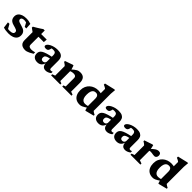

<svg xmlns="http://www.w3.org/2000/svg" viewBox="419 -2352 3992 3992"><g transform="rotate(45 2414.5 -356.0)"><path d="M247.5 -474.5Q290 -474.5 322.2 -469Q354.5 -463.5 389.5 -451L397.5 -325H351L287 -445.5L339 -396Q316 -407 293 -412.8Q270 -418.5 251 -418.5Q209 -418.5 188.2 -405.5Q167.5 -392.5 167.5 -367.5Q167.5 -349 177.8 -336.5Q188 -324 213.2 -314Q238.5 -304 283.5 -292.5Q317.5 -284 343.5 -272Q369.5 -260 387.2 -242.5Q405 -225 414.5 -201Q424 -177 424 -145Q424 -93.5 397.8 -58.2Q371.5 -23 322.8 -5Q274 13 205.5 13Q163.5 13 124.2 7.2Q85 1.5 55.5 -9L37.5 -144.5H81.5L157 -13L84.5 -61Q101.5 -55 119 -51.5Q136.5 -48 153.8 -46.5Q171 -45 187 -45Q238 -45 264.2 -60.2Q290.5 -75.5 290.5 -107Q290.5 -124 283 -135.2Q275.5 -146.5 259.8 -154.5Q244 -162.5 220.2 -170Q196.5 -177.5 163.5 -186Q120.5 -197.5 93.8 -216.2Q67 -235 54.8 -262.2Q42.5 -289.5 42.5 -325.5Q42.5 -374 68.8 -407.2Q95 -440.5 141.2 -457.5Q187.5 -474.5 247.5 -474.5Z M698 -150Q698 -118 718.5 -102.8Q739 -87.5 781.5 -87.5Q802 -87.5 826 -91.5Q850 -95.5 878 -103.5V-60.5Q835 -34 802.2 -17.8Q769.5 -1.5 743.5 5.8Q717.5 13 694.5 13Q648.5 13 614.5 -1.8Q580.5 -16.5 562 -47.2Q543.5 -78 543.5 -124.5V-363L466.5 -418.5V-447Q481 -455 499.5 -465.8Q518 -476.5 538.8 -489Q559.5 -501.5 580.5 -514.8Q601.5 -528 621.2 -541Q641 -554 657.5 -566H698V-449ZM635 -381.5 636 -461H861.5L855 -381.5Z M1213.5 -289.5 1212.5 -235.5Q1166 -227.5 1137.2 -218Q1108.5 -208.5 1093.2 -197.5Q1078 -186.5 1072.5 -173.2Q1067 -160 1067 -143.5Q1067 -111.5 1081 -97Q1095 -82.5 1122.5 -82.5Q1141 -82.5 1155.8 -90.8Q1170.5 -99 1179 -113Q1187.5 -127 1187.5 -144V-333.5Q1187.5 -369.5 1169.8 -388.8Q1152 -408 1111 -408Q1092 -408 1075.2 -405.5Q1058.5 -403 1045 -398.5L1067 -435Q1063 -409 1059 -391.2Q1055 -373.5 1050.5 -361.2Q1046 -349 1040.5 -340Q1032 -326.5 1016.2 -320.2Q1000.5 -314 978 -314Q951.5 -314 937.8 -323.5Q924 -333 924 -349.5Q924 -370.5 943.5 -392.2Q963 -414 997.5 -432.2Q1032 -450.5 1077 -462Q1122 -473.5 1172.5 -473.5Q1237 -473.5 1274.2 -454.8Q1311.5 -436 1327 -402Q1342.5 -368 1342.5 -322V-104Q1342.5 -90.5 1346.5 -81.8Q1350.5 -73 1358.2 -69Q1366 -65 1378 -65Q1387 -65 1397.8 -67.5Q1408.5 -70 1421 -76V-34Q1393.5 -13 1361.8 -0.2Q1330 12.5 1300 12.5Q1264 12.5 1240.8 -1.2Q1217.5 -15 1206 -41.8Q1194.5 -68.5 1192.5 -107L1198 -110Q1187.5 -67.5 1167.5 -40.2Q1147.5 -13 1119 0Q1090.5 13 1054 13Q991 13 954 -18Q917 -49 917 -111.5Q917 -142.5 929 -167.5Q941 -192.5 973 -213.8Q1005 -235 1063.2 -253.2Q1121.5 -271.5 1213.5 -289.5Z M1670 -367.5V-51.5L1721 -32V0H1451V-32L1515 -55.5V-336Q1504.5 -349 1487.8 -361.2Q1471 -373.5 1444 -389V-415L1613 -474.5H1636ZM1779 -32 1829.5 -51.5V-293Q1829.5 -315.5 1821.8 -330Q1814 -344.5 1797.5 -351.5Q1781 -358.5 1754 -358.5Q1726 -358.5 1700 -351.5Q1674 -344.5 1655.5 -333L1638.5 -361Q1678 -398.5 1706 -421Q1734 -443.5 1755.8 -455Q1777.5 -466.5 1797.8 -470.5Q1818 -474.5 1840.5 -474.5Q1914 -474.5 1949.5 -433.8Q1985 -393 1985 -311.5V-55.5L2049.5 -32V0H1779Z M2443.5 -311.5Q2443.5 -355 2424 -380.2Q2404.5 -405.5 2363.5 -405.5Q2329.5 -405.5 2305.8 -388.2Q2282 -371 2269.2 -334.2Q2256.5 -297.5 2256.5 -238.5Q2256.5 -183 2269.8 -147.5Q2283 -112 2308.2 -95.2Q2333.5 -78.5 2369 -78.5Q2393.5 -78.5 2420.2 -84.8Q2447 -91 2472 -105V-65.5Q2435 -40.5 2408.8 -24.8Q2382.5 -9 2363.5 -0.8Q2344.5 7.5 2329 10.2Q2313.5 13 2298 13Q2232 13 2187.5 -14.5Q2143 -42 2120.2 -92.2Q2097.5 -142.5 2097.5 -209Q2097.5 -273 2119.2 -322.2Q2141 -371.5 2179 -405.5Q2217 -439.5 2265.2 -457Q2313.5 -474.5 2367 -474.5Q2397.5 -474.5 2424.5 -470.2Q2451.5 -466 2479 -456.5Q2506.5 -447 2539 -431L2443.5 -421.5V-593Q2436.5 -600.5 2424 -608.2Q2411.5 -616 2395.8 -623.8Q2380 -631.5 2363.5 -638.5V-672L2582 -723.5H2608.5L2599 -607.5V-104Q2604.5 -99 2612.8 -92.8Q2621 -86.5 2631.2 -80.2Q2641.5 -74 2651.8 -68.5Q2662 -63 2671 -59V-34L2488.5 13H2469L2443.5 -78.5Z M3011 -289.5 3010 -235.5Q2963.5 -227.5 2934.8 -218Q2906 -208.5 2890.8 -197.5Q2875.5 -186.5 2870 -173.2Q2864.5 -160 2864.5 -143.5Q2864.5 -111.5 2878.5 -97Q2892.5 -82.5 2920 -82.5Q2938.5 -82.5 2953.2 -90.8Q2968 -99 2976.5 -113Q2985 -127 2985 -144V-333.5Q2985 -369.5 2967.2 -388.8Q2949.5 -408 2908.5 -408Q2889.5 -408 2872.8 -405.5Q2856 -403 2842.5 -398.5L2864.5 -435Q2860.5 -409 2856.5 -391.2Q2852.5 -373.5 2848 -361.2Q2843.5 -349 2838 -340Q2829.5 -326.5 2813.8 -320.2Q2798 -314 2775.5 -314Q2749 -314 2735.2 -323.5Q2721.5 -333 2721.5 -349.5Q2721.5 -370.5 2741 -392.2Q2760.5 -414 2795 -432.2Q2829.5 -450.5 2874.5 -462Q2919.5 -473.5 2970 -473.5Q3034.5 -473.5 3071.8 -454.8Q3109 -436 3124.5 -402Q3140 -368 3140 -322V-104Q3140 -90.5 3144 -81.8Q3148 -73 3155.8 -69Q3163.5 -65 3175.5 -65Q3184.5 -65 3195.2 -67.5Q3206 -70 3218.5 -76V-34Q3191 -13 3159.2 -0.2Q3127.5 12.5 3097.5 12.5Q3061.5 12.5 3038.2 -1.2Q3015 -15 3003.5 -41.8Q2992 -68.5 2990 -107L2995.5 -110Q2985 -67.5 2965 -40.2Q2945 -13 2916.5 0Q2888 13 2851.5 13Q2788.5 13 2751.5 -18Q2714.5 -49 2714.5 -111.5Q2714.5 -142.5 2726.5 -167.5Q2738.5 -192.5 2770.5 -213.8Q2802.5 -235 2860.8 -253.2Q2919 -271.5 3011 -289.5Z M3547.5 -289.5 3546.5 -235.5Q3500 -227.5 3471.2 -218Q3442.5 -208.5 3427.2 -197.5Q3412 -186.5 3406.5 -173.2Q3401 -160 3401 -143.5Q3401 -111.5 3415 -97Q3429 -82.5 3456.5 -82.5Q3475 -82.5 3489.8 -90.8Q3504.5 -99 3513 -113Q3521.5 -127 3521.5 -144V-333.5Q3521.5 -369.5 3503.8 -388.8Q3486 -408 3445 -408Q3426 -408 3409.2 -405.5Q3392.5 -403 3379 -398.5L3401 -435Q3397 -409 3393 -391.2Q3389 -373.5 3384.5 -361.2Q3380 -349 3374.5 -340Q3366 -326.5 3350.2 -320.2Q3334.5 -314 3312 -314Q3285.5 -314 3271.8 -323.5Q3258 -333 3258 -349.5Q3258 -370.5 3277.5 -392.2Q3297 -414 3331.5 -432.2Q3366 -450.5 3411 -462Q3456 -473.5 3506.5 -473.5Q3571 -473.5 3608.2 -454.8Q3645.5 -436 3661 -402Q3676.5 -368 3676.5 -322V-104Q3676.5 -90.5 3680.5 -81.8Q3684.5 -73 3692.2 -69Q3700 -65 3712 -65Q3721 -65 3731.8 -67.5Q3742.5 -70 3755 -76V-34Q3727.5 -13 3695.8 -0.2Q3664 12.5 3634 12.5Q3598 12.5 3574.8 -1.2Q3551.5 -15 3540 -41.8Q3528.5 -68.5 3526.5 -107L3532 -110Q3521.5 -67.5 3501.5 -40.2Q3481.5 -13 3453 0Q3424.5 13 3388 13Q3325 13 3288 -18Q3251 -49 3251 -111.5Q3251 -142.5 3263 -167.5Q3275 -192.5 3307 -213.8Q3339 -235 3397.2 -253.2Q3455.5 -271.5 3547.5 -289.5Z M4151.5 -470.5Q4186 -470.5 4201.2 -451.5Q4216.5 -432.5 4216.5 -404.5Q4216.5 -368.5 4198 -348.8Q4179.5 -329 4158 -329Q4133.5 -329 4115 -332Q4096.5 -335 4079.2 -338.2Q4062 -341.5 4040.5 -341.5Q4028 -341.5 4017 -339.2Q4006 -337 3995.8 -332Q3985.5 -327 3974.5 -318.5L3961.5 -345.5Q3995 -381.5 4021.5 -405.5Q4048 -429.5 4070 -443.8Q4092 -458 4111.8 -464.2Q4131.5 -470.5 4151.5 -470.5ZM4004 -367.5V-57.5L4076 -32V0H3785V-32L3849 -55.5V-336Q3841.5 -345.5 3830.8 -354Q3820 -362.5 3807 -371.5Q3794 -380.5 3778 -389V-415L3955.5 -474.5H3979Z M4591.5 -311.5Q4591.5 -355 4572 -380.2Q4552.5 -405.5 4511.5 -405.5Q4477.5 -405.5 4453.8 -388.2Q4430 -371 4417.2 -334.2Q4404.5 -297.5 4404.5 -238.5Q4404.5 -183 4417.8 -147.5Q4431 -112 4456.2 -95.2Q4481.5 -78.5 4517 -78.5Q4541.5 -78.5 4568.2 -84.8Q4595 -91 4620 -105V-65.5Q4583 -40.5 4556.8 -24.8Q4530.5 -9 4511.5 -0.8Q4492.5 7.5 4477 10.2Q4461.5 13 4446 13Q4380 13 4335.5 -14.5Q4291 -42 4268.2 -92.2Q4245.5 -142.5 4245.5 -209Q4245.5 -273 4267.2 -322.2Q4289 -371.5 4327 -405.5Q4365 -439.5 4413.2 -457Q4461.5 -474.5 4515 -474.5Q4545.5 -474.5 4572.5 -470.2Q4599.5 -466 4627 -456.5Q4654.5 -447 4687 -431L4591.5 -421.5V-593Q4584.5 -600.5 4572 -608.2Q4559.5 -616 4543.8 -623.8Q4528 -631.5 4511.5 -638.5V-672L4730 -723.5H4756.5L4747 -607.5V-104Q4752.5 -99 4760.8 -92.8Q4769 -86.5 4779.2 -80.2Q4789.5 -74 4799.8 -68.5Q4810 -63 4819 -59V-34L4636.5 13H4617L4591.5 -78.5Z"/></g></svg>

Font: Newsreader
Style: Bold
Weight: 700
Designer: Hugues Gentile
Foundry: Production Type
Version: Version 1.003